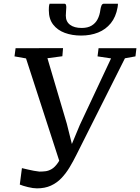

<svg xmlns="http://www.w3.org/2000/svg" viewBox="-20 -1003 755 1035"><path d="M179.2 12.4Q159 12.4 130.6 5.5Q102.3 -1.4 86.7 -8.1L98.2 -96.7Q114.1 -93 130.6 -89.1Q147.1 -85.2 162.9 -82.3Q178.8 -79.5 192.3 -78Q207.6 -78 224.4 -79.8Q241.3 -81.6 258.6 -91.7Q275.9 -101.8 292.7 -126.1Q309.5 -150.4 324.6 -195.5L307.5 -111.2L120.3 -688.1L58.2 -699.1L64 -743L319.8 -743.7L316.2 -699.8L235.7 -689.2L340.4 -335.4L379 -180.6L349.1 -182.7L410.2 -329.2L578.7 -688.2L505.8 -699.1L511.3 -743H715.4L710.2 -699.1L653.5 -688.8L392.9 -170.3Q375 -134.1 355.3 -101.3Q335.6 -68.5 311.1 -42.8Q286.6 -17 254.3 -2.3Q222 12.4 179.2 12.4ZM326.5 -983Q333.6 -983 335.6 -976.8Q337.7 -970.5 337.3 -961.9Q337 -952.5 335.9 -940.4Q334.8 -928.4 334.8 -919Q334.8 -886.6 357.4 -869.5Q380.1 -852.3 420.2 -852.3Q453 -852.3 473.9 -865Q494.9 -877.7 506.1 -899.4Q517.4 -921.2 520.9 -948.8Q522.7 -962 526.7 -972.5Q530.7 -983 540.3 -983H615.7Q615.7 -979.4 615.4 -974.9Q615.2 -970.4 613.8 -963Q604.6 -911.4 577.3 -877.8Q550 -844.1 509 -827.7Q468 -811.3 417.2 -811.3Q368.8 -811.3 329.3 -825.8Q289.8 -840.4 266.5 -870.6Q243.2 -900.8 243.2 -947.8Q243.2 -956.4 243.7 -965.3Q244.2 -974.3 247.3 -983Z"/></svg>

Font: Merriweather Light
Style: Italic
Weight: 300
Italic angle: -7.8°
Designer: Eben Sorkin
Foundry: Eben Sorkin
Version: Version 2.101